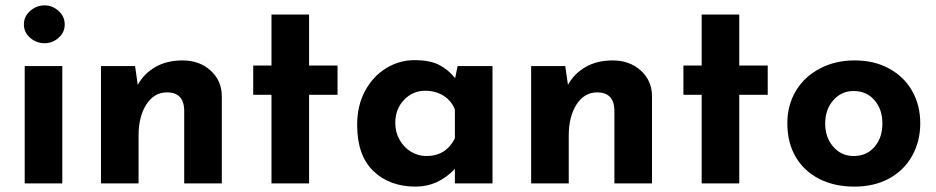

<svg xmlns="http://www.w3.org/2000/svg" viewBox="-20 -683 3485 715"><path d="M212 -437V0H72V-437ZM146 -663Q175 -663 198 -642.5Q221 -622 221 -592Q221 -562 198 -542Q175 -522 146 -522Q116 -522 92.5 -542Q69 -562 69 -592Q69 -622 92.5 -642.5Q116 -663 146 -663Z M806 -327V0H666V-275Q663 -339 602 -339Q554 -339 525 -294Q496 -249 496 -178V0H356V-437H483L493 -367Q517 -410 559.5 -434Q602 -458 660 -458Q722 -458 763.5 -421Q805 -384 806 -327Z M1131 -629V-439H1237V-330H1131V0H991V-330H923V-439H991V-629Z M1814 -437V0H1674V-54Q1611 12 1528 12Q1431 12 1370.5 -46Q1310 -104 1310 -218Q1310 -290 1339.5 -344.5Q1369 -399 1418 -429Q1467 -459 1523 -459Q1581 -459 1615 -441.5Q1649 -424 1675 -392L1684 -437ZM1674 -168V-275Q1662 -307 1632.5 -326Q1603 -345 1563 -345Q1517 -345 1484.5 -311Q1452 -277 1452 -225Q1452 -191 1468 -162.5Q1484 -134 1510.5 -118Q1537 -102 1568 -102Q1641 -102 1674 -168Z M2408 -327V0H2268V-275Q2265 -339 2204 -339Q2156 -339 2127 -294Q2098 -249 2098 -178V0H1958V-437H2085L2095 -367Q2119 -410 2161.5 -434Q2204 -458 2262 -458Q2324 -458 2365.5 -421Q2407 -384 2408 -327Z M2733 -629V-439H2839V-330H2733V0H2593V-330H2525V-439H2593V-629Z M3163 -458Q3236 -458 3291.5 -427.5Q3347 -397 3377 -344Q3407 -291 3407 -224Q3407 -157 3377 -103Q3347 -49 3291.5 -18.5Q3236 12 3161 12Q3088 12 3031.5 -16.5Q2975 -45 2943.5 -98Q2912 -151 2912 -224Q2912 -291 2943.5 -344Q2975 -397 3032.5 -427.5Q3090 -458 3163 -458ZM3159 -102Q3207 -102 3236.5 -136Q3266 -170 3266 -223Q3266 -276 3236.5 -310Q3207 -344 3159 -344Q3113 -344 3083 -309.5Q3053 -275 3053 -223Q3053 -171 3083 -136.5Q3113 -102 3159 -102Z"/></svg>

Font: Josefin Sans
Style: Bold
Weight: 700
Designer: Santiago Orozco
Foundry: Typemade
Version: Version 2.000